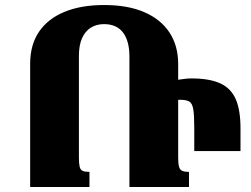

<svg xmlns="http://www.w3.org/2000/svg" viewBox="-20 -744 997 764"><path d="M336 0H100V-490Q100 -566 135.5 -618Q171 -670 237 -697Q303 -724 394 -724Q489 -724 554.5 -695.5Q620 -667 654.5 -614.5Q689 -562 689 -489V-116Q689 -93 692.5 -80.5Q696 -68 705.5 -64Q715 -60 732 -60V0H495V-519Q495 -581 469.5 -614.5Q444 -648 394 -648Q364 -648 341.5 -634Q319 -620 306.5 -592Q294 -564 294 -522V-116Q294 -93 297 -80.5Q300 -68 309 -64Q318 -60 336 -60ZM676 -425Q695 -427 710 -429.5Q725 -432 741 -432Q813 -432 856 -412.5Q899 -393 918 -349.5Q937 -306 937 -233V-143H753V-236Q753 -286 749 -309.5Q745 -333 733 -340Q721 -347 696 -347Q695 -347 688 -346.5Q681 -346 673 -345Z"/></svg>

Font: Noto Serif Armenian Black
Style: Regular
Weight: 900
Version: Version 2.007